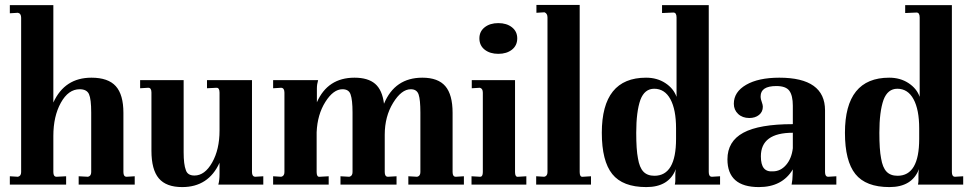

<svg xmlns="http://www.w3.org/2000/svg" viewBox="-20 -751 3955 781"><path d="M20 0V-34L53 -32Q66 -35 66 -51V-679Q66 -696 53 -699L20 -697V-730H197V-334Q243 -435 352 -435Q420 -435 451 -400.5Q482 -366 482 -292V-51Q482 -32 495 -32L528 -34V0H300V-34L338 -32Q351 -35 351 -51V-293Q351 -348 342 -368Q333 -388 304 -388Q258 -388 227.5 -333Q197 -278 197 -198V-51Q197 -32 210 -32L249 -34V0Z M721 10Q656 10 626 -25.5Q596 -61 596 -138V-375Q596 -394 583 -394L550 -392V-425H727V-132Q727 -82 736 -59Q743 -37 771 -37Q813 -37 843 -90Q873 -143 873 -220V-374Q873 -394 861 -394L822 -392V-425H1005V-51Q1005 -33 1018 -32L1051 -34V0H868Q873 -17 873 -44V-89Q828 10 721 10Z M1091 0V-34L1124 -32Q1137 -35 1137 -51V-374Q1137 -393 1124 -394L1091 -392V-425H1274Q1269 -408 1269 -391V-335Q1313 -435 1422 -435Q1477 -435 1506 -410Q1535 -385 1542 -329Q1586 -435 1698 -435Q1762 -435 1791.5 -400.5Q1821 -366 1821 -292V-51Q1821 -32 1834 -32L1867 -34V0H1641V-34L1677 -32Q1690 -35 1690 -51V-293Q1690 -345 1683 -366Q1676 -388 1651 -388Q1613 -388 1579 -332.5Q1545 -277 1545 -203V-51Q1545 -32 1558 -32L1593 -34V0H1365V-34L1401 -32Q1414 -35 1414 -51V-293Q1414 -345 1406 -367Q1399 -388 1373 -388Q1336 -388 1303.5 -336.5Q1271 -285 1268 -213V-51Q1268 -41 1271 -36Q1274 -31 1281 -32L1317 -34V0Z M1898 0V-34L1933 -32Q1944 -32 1944 -51V-374Q1944 -391 1932 -394L1899 -392V-425H2075V-51Q2075 -41 2078 -36Q2081 -31 2088 -32L2121 -34V0ZM1930 -595Q1930 -623 1951.5 -640Q1973 -657 2007 -657Q2041 -657 2062.5 -640Q2084 -623 2084 -595Q2084 -566 2062.5 -549Q2041 -532 2007 -532Q1973 -532 1951.5 -549Q1930 -566 1930 -595Z M2161 0V-34L2194 -32Q2207 -35 2207 -51V-680Q2207 -696 2195 -701L2162 -699V-731H2338V-51Q2338 -41 2341 -36Q2344 -31 2351 -32L2384 -34V0Z M2609 10Q2513 10 2470.5 -43Q2428 -96 2428 -211Q2428 -435 2608 -435Q2653 -435 2686.5 -413Q2720 -391 2732 -357V-680Q2732 -700 2719 -700L2673 -698V-730H2863V-51Q2863 -32 2876 -32L2909 -34V0H2725Q2727 -10 2727 -16V-38Q2727 -51 2728 -55Q2729 -59 2729 -63Q2701 10 2609 10ZM2642 -36Q2730 -36 2730 -186V-229Q2730 -305 2707 -347.5Q2684 -390 2641 -390Q2602 -390 2585 -345Q2568 -297 2568 -211Q2568 -142 2575 -107Q2581 -70 2597 -53Q2613 -36 2642 -36Z M3067 10Q2939 10 2939 -103Q2939 -176 3003.5 -211Q3068 -246 3205 -246V-321Q3205 -362 3191 -381.5Q3177 -401 3138 -401Q3074 -401 3074 -359Q3074 -347 3079 -335Q3083 -324 3083 -317Q3083 -296 3067.5 -283.5Q3052 -271 3028 -271Q3000 -271 2982.5 -287.5Q2965 -304 2965 -329Q2965 -377 3015 -406Q3065 -435 3150 -435Q3336 -435 3336 -302V-51Q3336 -32 3349 -32L3382 -34V0H3200Q3204 -21 3204 -37L3205 -62Q3162 10 3067 10ZM3124 -54Q3155 -54 3177.5 -80Q3200 -106 3205 -148V-211Q3075 -211 3075 -115Q3075 -82 3087 -67Q3099 -52 3124 -54Z M3598 10Q3502 10 3459.5 -43Q3417 -96 3417 -211Q3417 -435 3597 -435Q3642 -435 3675.5 -413Q3709 -391 3721 -357V-680Q3721 -700 3708 -700L3662 -698V-730H3852V-51Q3852 -32 3865 -32L3898 -34V0H3714Q3716 -10 3716 -16V-38Q3716 -51 3717 -55Q3718 -59 3718 -63Q3690 10 3598 10ZM3631 -36Q3719 -36 3719 -186V-229Q3719 -305 3696 -347.5Q3673 -390 3630 -390Q3591 -390 3574 -345Q3557 -297 3557 -211Q3557 -142 3564 -107Q3570 -70 3586 -53Q3602 -36 3631 -36Z"/></svg>

Font: UnnaBold
Style: Bold
Weight: 700
Designer: Jorge de Buen Unna
Foundry: Omnibus-Type
Version: Version 2.008;hotconv 1.0.109;makeotfexe 2.5.65596